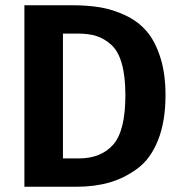

<svg xmlns="http://www.w3.org/2000/svg" viewBox="-20 -712 690 732"><path d="M254 -692Q314 -692 362 -684Q410 -676 458 -653.5Q506 -631 538.5 -593.5Q571 -556 591 -494Q611 -432 611 -349Q611 -249 582.5 -177.5Q554 -106 503.5 -69Q453 -32 396.5 -16Q340 0 271 0H73V-692ZM277 -584H220V-108H280Q365 -108 411.5 -160.5Q458 -213 458 -349Q458 -421 444.5 -469Q431 -517 404.5 -541Q378 -565 348 -574.5Q318 -584 277 -584Z"/></svg>

Font: Fira Sans SemiBold
Style: Regular
Weight: 600
Designer: bBox Type GmbH & Carrois Corporate GbR & Edenspiekermann AG
Foundry: bBox Type GmbH & Carrois Corporate GbR & Edenspiekermann AG
Version: Version 4.301;PS 004.301;hotconv 1.0.88;makeotf.lib2.5.64775